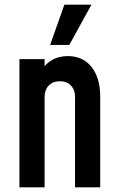

<svg xmlns="http://www.w3.org/2000/svg" viewBox="-20 -800 505 820"><path d="M63 0V-547.5H170.5V-465.5L151 -487Q168.5 -523 199 -541.8Q229.5 -560.5 269.5 -560.5Q334 -560.5 371 -514Q408 -467.5 408 -386V0H300.5V-386Q300.5 -416 283.2 -434.5Q266 -453 236 -453Q205.5 -453 188 -434.5Q170.5 -416 170.5 -386V0ZM194 -608 255 -780H370.5L276 -608Z"/></svg>

Font: Mohave Light SemiBold
Style: Regular
Weight: 600
Version: Version 2.003